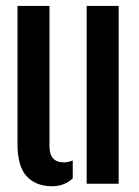

<svg xmlns="http://www.w3.org/2000/svg" viewBox="-20 -620 468 648"><path d="M39 -135.5V-600H147V-126.5Q147 -72 195.5 -72Q210 -72 225.5 -78.5V-18Q197.5 8.5 155.5 8.5Q101 8.5 70 -25Q39 -58.5 39 -135.5ZM272.5 0V-600H380.5V0Z"/></svg>

Font: Big Shoulders Stencil Display
Style: Bold
Weight: 700
Designer: Patric King
Foundry: XO Type Co
Version: Version 1.000